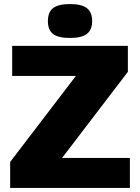

<svg xmlns="http://www.w3.org/2000/svg" viewBox="-20 -926 690 946"><path d="M286 -148H620V0H30V-128L354 -552H40V-700H610V-572ZM325 -906Q382 -906 408 -886Q434 -866 434 -822Q434 -779 408 -759Q382 -739 325 -739Q267 -739 241.5 -758.5Q216 -778 216 -822Q216 -866 241.5 -886Q267 -906 325 -906Z"/></svg>

Font: Fivo Sans Black
Style: Regular
Weight: 900
Designer: Alexander Slobzheninov
Foundry: Alexander Slobzheninov
Version: 1.0